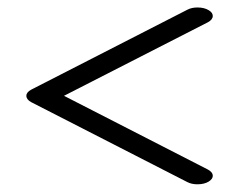

<svg xmlns="http://www.w3.org/2000/svg" viewBox="-20 -520 624 501"><path d="M495.1 -39.1Q480 -39.1 468.8 -44.9L61.5 -253.4Q48.8 -260.3 48.8 -270Q48.8 -279.3 61.5 -286.1L468.8 -494.6Q480 -500.5 495.1 -500.5Q513.2 -500.5 524.9 -493.2Q535.2 -486.8 535.2 -478.5Q535.2 -468.8 522.5 -461.9L147 -270L522.5 -77.6Q535.2 -70.8 535.2 -61Q535.2 -53.2 524.9 -46.4Q513.2 -39.1 495.1 -39.1Z"/></svg>

Font: Gayathri
Style: Regular
Weight: 400
Designer: Binoy Dominic <binoy.domenic@gmail.com>
Foundry: SMC
Version: Version 1.000